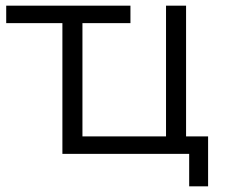

<svg xmlns="http://www.w3.org/2000/svg" viewBox="-20 -545 797 680"><path d="M201 0V-525H272V-62H568V-525H639V0ZM650 115V-19L667 0H568V-62H717V115ZM442 -525V-463H2V-525Z"/></svg>

Font: MOST Montserrat
Style: Regular
Weight: 400
Designer: Julieta Ulanovsky
Foundry: Julieta Ulanovsky
Version: Version 8.000;March 11, 2024;FontCreator 15.0.0.2926 64-bit